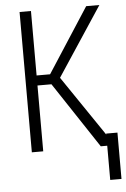

<svg xmlns="http://www.w3.org/2000/svg" viewBox="-59 -754 635 969"><g transform="rotate(-5 258.5 -269.0)"><path d="M135.3 -333.5V0H77.6V-710.9H135.3V-384.3H203.6L415 -710.9H481.9L252 -362.3L459.5 -56.6V-61.5H516.6V173.3H459.5V0H426.8L206.1 -333.5Z"/></g></svg>

Font: RobotoCondensed-Light
Style: Light
Weight: 300
Designer: Google
Version: Version 1.200311; 2013